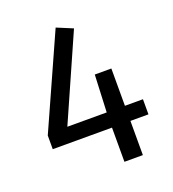

<svg xmlns="http://www.w3.org/2000/svg" viewBox="-126 -775 783 871"><g transform="rotate(-20 266.0 -339.5)"><path d="M502 -165H415V0H326V-165H40V-231L241 -679L318 -647L137 -238H327L335 -418H415V-238H502Z"/></g></svg>

Font: Fira Sans
Style: Regular
Weight: 400
Designer: bBox Type GmbH & Carrois Corporate GbR & Edenspiekermann AG
Foundry: bBox Type GmbH & Carrois Corporate GbR & Edenspiekermann AG
Version: Version 4.301